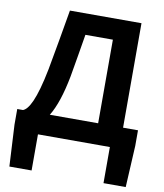

<svg xmlns="http://www.w3.org/2000/svg" viewBox="-100 -821 950 1115"><g transform="rotate(10 375.0 -263.5)"><path d="M211 -124C245 -179 271 -259 291 -363C309 -463 317 -517 334 -617H496V-124ZM731 -124H643V-740H221C196 -595 183 -518 158 -383C122 -199 85 -136 53 -124H19V-32L32 213H163V0H587V213H718L731 -32Z"/></g></svg>

Font: Noto Sans Japanese Bold
Style: Bold
Weight: 700
Designer: Ryoko NISHIZUKA (kana & ideographs); Paul D. Hunt (Latin, Greek & Cyrillic); Wenlong ZHANG (bopomofo); Sandoll Communica
Foundry: Adobe Systems Incorporated
Version: Version 1.000;PS 1;hotconv 1.0.78;makeotf.lib2.5.61930